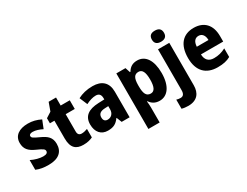

<svg xmlns="http://www.w3.org/2000/svg" viewBox="-87 -1444 3041 2361"><g transform="rotate(-30 1433.0 -264.0)"><path d="M427 -165C427 -258 377 -299 293 -337C208 -376 192 -386 192 -410C192 -431 210 -441 244 -441C284 -441 331 -425 377 -402L422 -515C361 -545 306 -559 241 -559C117 -559 37 -504 37 -402C37 -315 80 -270 167 -231C257 -191 272 -178 272 -153C272 -128 252 -114 207 -114C159 -114 93 -131 38 -159V-21C93 2 144 10 213 10C357 10 427 -55 427 -165Z M757 -121C723 -121 704 -140 704 -180V-426H833V-549H704V-663H599L557 -547L480 -498V-426H544V-174C544 -37 605 10 707 10C763 10 805 -1 840 -18V-138C811 -128 785 -121 757 -121Z M1161 -560C1079 -560 1008 -542 950 -511L997 -400C1047 -425 1095 -440 1137 -440C1182 -440 1206 -416 1206 -363V-346L1122 -343C977 -337 901 -282 901 -165C901 -57 960 10 1055 10C1137 10 1178 -15 1220 -73H1224L1253 0H1366V-363C1366 -493 1291 -560 1161 -560ZM1162 -248 1207 -250V-204C1207 -146 1169 -109 1120 -109C1085 -109 1063 -128 1063 -171C1063 -218 1090 -246 1162 -248Z M1793 -559C1725 -559 1685 -530 1654 -479H1647L1624 -549H1494V240H1654V28C1654 0 1652 -30 1648 -62H1654C1682 -21 1723 10 1791 10C1903 10 1980 -92 1980 -275C1980 -458 1908 -559 1793 -559ZM1738 -430C1791 -430 1817 -382 1817 -276C1817 -172 1792 -122 1739 -122C1676 -122 1654 -172 1654 -270V-291C1655 -386 1677 -430 1738 -430Z M2080 -689C2080 -632 2116 -611 2166 -611C2216 -611 2252 -632 2252 -689C2252 -747 2217 -768 2166 -768C2114 -768 2080 -747 2080 -689ZM2063 240C2191 240 2246 163 2246 53V-549H2086V30C2086 89 2062 108 2028 108C2008 108 1991 105 1971 99V228C1996 236 2033 240 2063 240Z M2595 -559C2445 -559 2352 -462 2352 -271C2352 -84 2452 10 2614 10C2692 10 2747 -2 2797 -30V-152C2741 -123 2692 -110 2630 -110C2554 -110 2514 -154 2512 -231H2828V-309C2828 -470 2740 -559 2595 -559ZM2599 -444C2652 -444 2680 -401 2681 -338H2515C2519 -412 2552 -444 2599 -444Z"/></g></svg>

Font: Noto Sans Thai SemCond ExtBd
Style: Regular
Weight: 800
Width: 4
Designer: Monotype Design Team
Foundry: Monotype Imaging Inc.
Version: Version 2.002